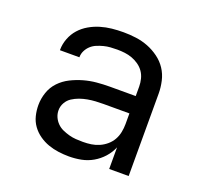

<svg xmlns="http://www.w3.org/2000/svg" viewBox="-99 -640 798 760"><g transform="rotate(20 300.0 -260.0)"><path d="M263 8Q241 8 218.5 5Q196 2 175 -5.5Q154 -13 135.5 -26Q117 -39 104 -57Q91 -75 85.5 -97Q80 -119 80 -142Q80 -169 89 -195.5Q98 -222 117 -242Q136 -262 161 -274.5Q186 -287 212.5 -294.5Q239 -302 266.5 -304.5Q294 -307 321 -307H430V-347Q430 -363 426 -379Q422 -395 413 -408Q404 -421 390.5 -430.5Q377 -440 362 -445.5Q347 -451 331 -453Q315 -455 299 -455Q285 -455 270.5 -454Q256 -453 242.5 -449.5Q229 -446 215.5 -440.5Q202 -435 191.5 -425.5Q181 -416 174.5 -403Q168 -390 168 -376V-375H86V-377Q86 -401 95 -424.5Q104 -448 120 -466Q136 -484 157.5 -496.5Q179 -509 202.5 -516Q226 -523 250 -525.5Q274 -528 299 -528Q325 -528 351.5 -524.5Q378 -521 402.5 -511.5Q427 -502 449 -486Q471 -470 485.5 -448Q500 -426 506 -399.5Q512 -373 512 -347V0H430V-91Q420 -67 402.5 -47.5Q385 -28 362.5 -15Q340 -2 314.5 3Q289 8 263 8ZM295 -65Q313 -65 330 -67.5Q347 -70 363 -77Q379 -84 392.5 -95.5Q406 -107 414.5 -122Q423 -137 426.5 -154.5Q430 -172 430 -189V-234H321Q305 -234 288 -233Q271 -232 254.5 -229Q238 -226 222.5 -220.5Q207 -215 193 -206Q179 -197 170.5 -182Q162 -167 162 -150Q162 -135 168 -121.5Q174 -108 184.5 -97.5Q195 -87 208.5 -81Q222 -75 236.5 -71Q251 -67 265.5 -66Q280 -65 295 -65Z"/></g></svg>

Font: Iosevka Extended
Style: Regular
Weight: 400
Width: 7
Monospace: yes
Designer: Belleve Invis
Foundry: Belleve Invis
Version: Version 32.5.0; ttfautohint (v1.8.4)